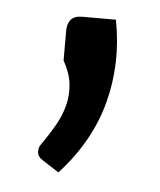

<svg xmlns="http://www.w3.org/2000/svg" viewBox="-33 -198 280 336"><g transform="rotate(5 107.0 -30.5)"><path d="M158 -168.5Q172.5 -94 154.2 -23.8Q136 46.5 81 106.5L51.5 87.5Q43 82 42.5 74.2Q42 66.5 46 61Q59 42.5 69.2 24.8Q79.5 7 84.2 -11.2Q89 -29.5 87 -48.8Q85 -68 73 -89.5V-142.5Q73 -154 79 -161.2Q85 -168.5 99 -168.5Z"/></g></svg>

Font: Lato Medium
Style: Regular
Weight: 500
Designer: Lukasz Dziedzic
Foundry: tyPoland Lukasz Dziedzic
Version: Version 2.006; 2014-01-15